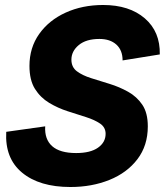

<svg xmlns="http://www.w3.org/2000/svg" viewBox="-20 -740 660 769"><path d="M262 9Q138 9 68.5 -48.5Q-1 -106 5 -212L161 -234Q158 -182 189 -154.5Q220 -127 285 -127Q342 -127 372.5 -148.5Q403 -170 403 -204Q403 -230 381 -245Q359 -260 324.5 -271Q290 -282 251 -294.5Q212 -307 177 -328Q142 -349 120 -384Q98 -419 98 -476Q98 -549 137 -604Q176 -659 243 -689.5Q310 -720 393 -720Q498 -720 560 -666.5Q622 -613 620 -522L471 -498Q471 -539 446 -561.5Q421 -584 378 -584Q325 -584 295.5 -559.5Q266 -535 266 -501Q266 -471 288 -454.5Q310 -438 345 -427Q380 -416 419 -404Q458 -392 493 -372.5Q528 -353 550 -320.5Q572 -288 572 -234Q572 -157 530.5 -102.5Q489 -48 418.5 -19.5Q348 9 262 9Z"/></svg>

Font: Livvic
Style: Bold Italic
Weight: 700
Italic angle: -10°
Designer: Jacques Le Bailly, Baron von Fonthausen
Version: Version 1.001; ttfautohint (v1.8.2)